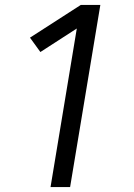

<svg xmlns="http://www.w3.org/2000/svg" viewBox="-20 -755 540 775"><path d="M184 0 290 -640 143 -545 101 -603 306 -735H385L263 0Z"/></svg>

Font: Iosevka Curly Oblique
Style: Regular
Weight: 400
Italic angle: -9°
Monospace: yes
Designer: Belleve Invis
Foundry: Belleve Invis
Version: Version 11.1.0; ttfautohint (v1.8.3)